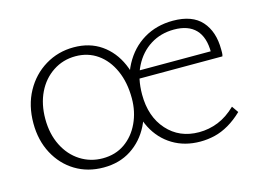

<svg xmlns="http://www.w3.org/2000/svg" viewBox="-66 -532 894 654"><g transform="rotate(-15 381.0 -205.0)"><path d="M228 6Q172 6 128.5 -20.5Q85 -47 60 -94Q35 -141 35 -201Q35 -264 61.5 -312.5Q88 -361 133.5 -388.5Q179 -416 234 -416Q290 -416 330.5 -388Q371 -360 392.5 -311Q414 -262 414 -199Q414 -141 390.5 -94.5Q367 -48 325.5 -21Q284 6 228 6ZM233 -25Q278 -25 311 -48Q344 -71 362.5 -110.5Q381 -150 381 -197Q381 -253 362 -295.5Q343 -338 309.5 -361.5Q276 -385 232 -385Q188 -385 152.5 -361.5Q117 -338 97.5 -297.5Q78 -257 78 -205Q78 -152 98.5 -111Q119 -70 154.5 -47.5Q190 -25 233 -25ZM569 6Q514 6 472 -19.5Q430 -45 406.5 -90.5Q383 -136 383 -197Q383 -263 409.5 -312.5Q436 -362 481 -389Q526 -416 584 -416Q652 -416 685 -379Q718 -342 718 -279Q718 -274 718 -267.5Q718 -261 716 -255H682V-278Q682 -332 656 -359Q630 -386 580 -386Q533 -386 496.5 -363Q460 -340 439 -298.5Q418 -257 418 -200Q418 -122 461 -74Q504 -26 573 -26Q608 -26 640.5 -39Q673 -52 703 -81L719 -58Q695 -35 670 -20.5Q645 -6 620 0Q595 6 569 6ZM406 -255 412 -282H710V-255Z"/></g></svg>

Font: Ysabeau ExtraLight
Style: Regular
Weight: 250
Designer: Christian Thalmann (Catharsis Fonts)
Version: Version 2.002